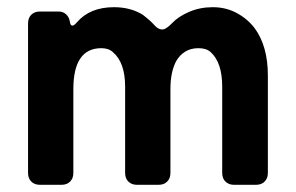

<svg xmlns="http://www.w3.org/2000/svg" viewBox="-20 -514 823 534"><path d="M58 -33V-449Q58 -464 67 -473Q76 -482 91 -482H143Q155 -482 163.5 -474.5Q172 -467 174 -455Q177 -432 194 -452Q230 -494 297 -494Q343 -494 377 -473Q398 -457 409 -444.5Q420 -432 431 -432Q442 -432 459 -450Q476 -468 506 -481Q536 -494 572 -494Q608 -494 638 -478Q668 -462 688 -436Q725 -386 725 -304V-33Q725 -18 716 -9Q707 0 692 0H631Q616 0 607 -9Q598 -18 598 -33V-273Q598 -340 566 -369Q554 -380 532 -380Q510 -380 494.5 -370Q479 -360 470 -344Q454 -314 454 -266V-33Q454 -18 445 -9Q436 0 421 0H361Q346 0 337 -9Q328 -18 328 -33V-273Q328 -340 294 -369Q282 -380 262 -380Q184 -380 184 -266V-33Q184 -18 175 -9Q166 0 151 0H91Q76 0 67 -9Q58 -18 58 -33Z"/></svg>

Font: Tsunagi Gothic Black
Style: Regular
Weight: 900
Designer: Yoshimichi Ohira
Foundry: Positype
Version: Version 1.001